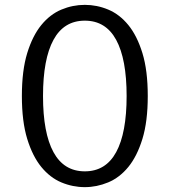

<svg xmlns="http://www.w3.org/2000/svg" viewBox="-20 -755 698 790"><path d="M70 -360Q70 -465 92 -536.5Q114 -608 150 -652Q186 -696 232.5 -715.5Q279 -735 329 -735Q379 -735 425.5 -715.5Q472 -696 508 -652Q544 -608 566 -536.5Q588 -465 588 -360Q588 -255 566 -183.5Q544 -112 508 -68Q472 -24 425 -4.5Q378 15 329 15Q279 15 232.5 -4.5Q186 -24 150 -68Q114 -112 92 -183.5Q70 -255 70 -360ZM157 -360Q157 -208 200 -129Q243 -50 329 -50Q415 -50 458 -129Q501 -208 501 -360Q501 -512 458 -591Q415 -670 329 -670Q243 -670 200 -591Q157 -512 157 -360Z"/></svg>

Font: Carrois Gothic SC
Style: Regular
Weight: 400
Designer: Ralph du Carrois
Foundry: Ralph du Carrois
Version: Version 1.002